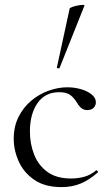

<svg xmlns="http://www.w3.org/2000/svg" viewBox="-20 -751 451 783"><path d="M231 12Q163 12 120 -17.5Q77 -47 56.5 -92.5Q36 -138 36 -185Q36 -235 55.5 -274Q75 -313 107 -340Q139 -367 178 -381Q217 -395 254 -395Q283 -395 309.5 -387.5Q336 -380 353.5 -366Q371 -352 371 -334Q371 -321 362 -311.5Q353 -302 336 -302Q320 -302 309.5 -312Q299 -322 292 -335Q281 -353 266 -364Q251 -375 221 -375Q164 -375 133 -330.5Q102 -286 102 -215Q102 -164 119.5 -120Q137 -76 174 -49.5Q211 -23 270 -23Q297 -23 323 -30Q349 -37 372 -56Q374 -58 377.5 -54Q381 -50 379 -48Q344 -17 309 -2.5Q274 12 231 12ZM223 -474Q222 -471 216.5 -472.5Q211 -474 212 -476L264 -716Q265 -719 274.5 -722.5Q284 -726 296.5 -728.5Q309 -731 317.5 -731Q326 -731 324 -727Z"/></svg>

Font: Cormorant Garamond Light
Style: Regular
Weight: 400
Version: Version 4.001